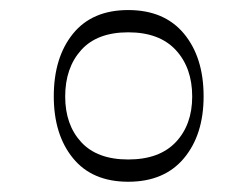

<svg xmlns="http://www.w3.org/2000/svg" viewBox="-20 -766 488 382"><path d="M235.1 -404.4Q163.4 -404.4 125.2 -451.3Q87 -498.1 87 -574.4Q87 -651.7 125.2 -698.9Q163.4 -746 235.1 -746Q307 -746 346.1 -698.9Q385.1 -651.7 385.1 -574.4Q385.1 -498.1 346.1 -451.3Q307 -404.4 235.1 -404.4ZM235.1 -448.7Q297.1 -448.7 329.8 -483.3Q362.4 -517.9 362.4 -574Q362.4 -631 329.8 -666.4Q297.1 -701.7 235.1 -701.7Q173.3 -701.7 141.5 -666.4Q109.7 -631 109.7 -574Q109.7 -517.9 141.5 -483.3Q173.3 -448.7 235.1 -448.7Z"/></svg>

Font: Ojuju ExtraLight
Style: Regular
Weight: 200
Designer: Chisaokwu Joboson, Mirko Velimirovic
Foundry: Udi Foundry
Version: Version 1.000